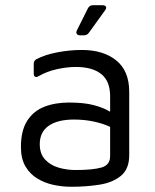

<svg xmlns="http://www.w3.org/2000/svg" viewBox="-20 -699 594 734"><path d="M252 15Q219 15 185.5 8Q152 1 123.5 -16Q95 -33 77.5 -62.5Q60 -92 60 -137Q60 -199 83.5 -236.5Q107 -274 148.5 -290.5Q190 -307 244 -307Q300 -307 337 -297.5Q374 -288 401 -272V-331Q401 -389 367 -416Q333 -443 270 -443Q236 -443 197.5 -434.5Q159 -426 128 -408Q120 -403 114.5 -405.5Q109 -408 109 -418V-454Q109 -468 120 -473Q152 -490 199.5 -499Q247 -508 293 -508Q375 -508 424.5 -468Q474 -428 474 -348V-106Q474 -53 442.5 -27Q411 -1 360.5 7Q310 15 252 15ZM132 -148Q132 -111 152.5 -89Q173 -67 204.5 -58Q236 -49 269 -49Q334 -49 367.5 -58.5Q401 -68 401 -102V-214Q376 -226 340 -234Q304 -242 263 -242Q200 -242 166 -218Q132 -194 132 -148ZM286 -564Q277 -564 273.5 -569.5Q270 -575 274 -583L316 -667Q322 -679 335 -679H372Q382 -679 385 -673.5Q388 -668 382 -660L320 -574Q313 -564 301 -564Z"/></svg>

Font: Pitagon Sans
Style: Regular
Weight: 400
Designer: Travis Tran
Foundry: Pitagon
Version: Version 1.001; ttfautohint (v1.8.4.7-5d5b);gftools[0.9.26]